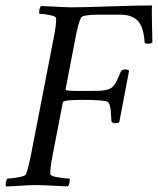

<svg xmlns="http://www.w3.org/2000/svg" viewBox="-27 -668 568 691"><path d="M227.5 -641.6Q268.6 -641.6 369.1 -645Q469.7 -648.4 520.5 -648.4Q518.6 -636.2 520 -580.1Q521.5 -523.9 521.5 -515.6Q516.6 -510.7 503.9 -510.7Q493.2 -510.7 493.2 -517.6Q489.7 -572.8 468 -594Q446.3 -615.2 407.2 -615.2H329.1Q270 -615.2 264.6 -604.5Q254.4 -584 245.1 -534.2L209 -346.7Q208.5 -344.7 211.7 -343.5Q214.8 -342.3 220.5 -341.8Q226.1 -341.3 232.4 -341.1Q238.8 -340.8 247.1 -340.8H294.9Q317.4 -340.8 330.1 -341.3Q342.8 -341.8 354.2 -344.2Q365.7 -346.7 371.6 -350.3Q377.4 -354 383.3 -361.3Q389.2 -368.7 393.6 -377.9Q397.9 -387.2 404.3 -401.9Q406.7 -407.7 408.2 -411.1Q411.1 -418 423.8 -418Q434.1 -418 437.5 -413.1L402.3 -228.5Q398.4 -224.6 386.7 -224.6Q375.5 -224.6 374 -232.4Q372.1 -272 369.4 -283.9Q366.7 -295.9 361.3 -300.8Q351.1 -308.6 266.6 -308.6Q201.2 -308.6 199.2 -299.8L163.1 -113.3Q152.3 -58.6 154.3 -41Q154.8 -34.2 181.4 -29.8Q208 -25.4 222.7 -25.4Q225.1 -22 223.1 -11.2Q221.2 -0.5 216.8 2.9Q124 -2 102.5 -2Q80.1 -2 45.9 0.5Q11.7 2.9 -4.9 2.9Q-7.8 -1 -5.9 -11.2Q-3.9 -21.5 0 -25.4Q13.7 -25.4 38.6 -29.8Q63.5 -34.2 66.4 -41Q73.2 -54.7 85 -113.3L166 -530.3Q176.8 -585 174.8 -602.5Q174.3 -609.4 151.6 -613.8Q128.9 -618.2 115.2 -618.2Q112.8 -621.6 114.7 -632.3Q116.7 -643.1 121.1 -646.5Q213.9 -641.6 227.5 -641.6Z"/></svg>

Font: Amiri
Style: Slanted
Weight: 400
Italic angle: 9°
Designer: Khaled Hosny
Version: Version 000.107